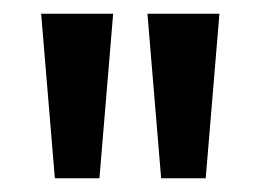

<svg xmlns="http://www.w3.org/2000/svg" viewBox="-20 -720 380 280"><path d="M40 -700H145L125 -460H60ZM195 -700H300L280 -460H215Z"/></svg>

Font: Scada
Style: Regular
Weight: 400
Designer: Jovanny Lemonad
Foundry: Jovanny Lemonad
Version: Version 3.005; ttfautohint (v0.91) -l 8 -r 50 -G 200 -x 0 -w